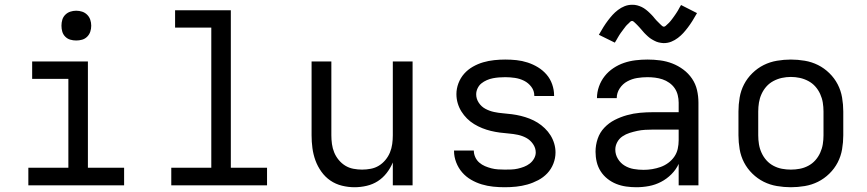

<svg xmlns="http://www.w3.org/2000/svg" viewBox="-20 -778 3640 806"><path d="M99 0V-74H267V-447H115V-520H349V-74H501V0ZM300 -608Q287 -608 275 -611.5Q263 -615 254 -624Q245 -633 241.5 -645Q238 -657 238 -670Q238 -683 241.5 -695Q245 -707 254 -716Q263 -725 275 -729Q287 -733 300 -733Q313 -733 325 -729Q337 -725 346 -716Q355 -707 359 -695Q363 -683 363 -670Q363 -657 359 -645Q355 -633 346 -624Q337 -615 325 -611.5Q313 -608 300 -608Z M699 0V-74H867V-662H715V-735H949V-74H1101V0Z M1468 8Q1442 8 1415.5 1.5Q1389 -5 1367 -20Q1345 -35 1329 -57.5Q1313 -80 1304 -105Q1295 -130 1291.5 -156.5Q1288 -183 1288 -210V-520H1371V-210Q1371 -192 1373.5 -173.5Q1376 -155 1383 -138Q1390 -121 1402 -106.5Q1414 -92 1429.5 -82.5Q1445 -73 1463.5 -69.5Q1482 -66 1500 -66Q1518 -66 1536.5 -69.5Q1555 -73 1570.5 -82.5Q1586 -92 1598 -106.5Q1610 -121 1617 -138Q1624 -155 1626.5 -173.5Q1629 -192 1629 -210V-520H1712V0H1629V-96Q1619 -72 1603 -51.5Q1587 -31 1566 -17.5Q1545 -4 1519.5 2Q1494 8 1468 8Z M2099 8Q2074 8 2050 5.5Q2026 3 2002.5 -4Q1979 -11 1957.5 -23.5Q1936 -36 1920 -54.5Q1904 -73 1895 -96.5Q1886 -120 1886 -144V-146H1969Q1969 -132 1975 -118.5Q1981 -105 1992 -95.5Q2003 -86 2016 -80.5Q2029 -75 2042.5 -71.5Q2056 -68 2070.5 -67Q2085 -66 2099 -66Q2113 -66 2126.5 -66.5Q2140 -67 2153.5 -70Q2167 -73 2180 -78Q2193 -83 2204 -91.5Q2215 -100 2222 -112.5Q2229 -125 2229 -138Q2229 -157 2217.5 -173.5Q2206 -190 2189.5 -199Q2173 -208 2154 -212Q2135 -216 2116 -217.5Q2097 -219 2078 -221.5Q2059 -224 2040.5 -228.5Q2022 -233 2004.5 -240Q1987 -247 1970.5 -257Q1954 -267 1940.5 -280.5Q1927 -294 1917 -310Q1907 -326 1901.5 -344.5Q1896 -363 1896 -383Q1896 -406 1904.5 -428.5Q1913 -451 1928.5 -468.5Q1944 -486 1965 -498Q1986 -510 2008.5 -516.5Q2031 -523 2054.5 -525.5Q2078 -528 2101 -528Q2125 -528 2148.5 -525.5Q2172 -523 2195 -515.5Q2218 -508 2238.5 -495.5Q2259 -483 2274.5 -465Q2290 -447 2298 -424Q2306 -401 2306 -378V-375H2223V-376Q2223 -397 2210.5 -413.5Q2198 -430 2180 -439Q2162 -448 2141.5 -451Q2121 -454 2101 -454Q2088 -454 2075 -453Q2062 -452 2049 -449.5Q2036 -447 2023.5 -441.5Q2011 -436 2001 -428Q1991 -420 1985 -407.5Q1979 -395 1979 -382Q1979 -363 1990 -346.5Q2001 -330 2018 -321Q2035 -312 2053.5 -308Q2072 -304 2091 -302.5Q2110 -301 2129 -298.5Q2148 -296 2166.5 -291.5Q2185 -287 2203 -280Q2221 -273 2237 -263Q2253 -253 2267 -239.5Q2281 -226 2291 -210Q2301 -194 2306.5 -175.5Q2312 -157 2312 -138Q2312 -114 2303 -91Q2294 -68 2277.5 -50.5Q2261 -33 2239 -21.5Q2217 -10 2194 -3.5Q2171 3 2147 5.5Q2123 8 2099 8Z M2651 8Q2630 8 2608.5 5Q2587 2 2567 -6Q2547 -14 2530 -27.5Q2513 -41 2501.5 -59Q2490 -77 2485 -98Q2480 -119 2480 -141Q2480 -169 2489 -195.5Q2498 -222 2517 -242Q2536 -262 2560.5 -274.5Q2585 -287 2612 -294.5Q2639 -302 2666.5 -304.5Q2694 -307 2721 -307H2829V-347Q2829 -363 2825 -379Q2821 -395 2812 -408Q2803 -421 2789.5 -430.5Q2776 -440 2761 -445Q2746 -450 2730 -452Q2714 -454 2698 -454Q2676 -454 2654.5 -450.5Q2633 -447 2613.5 -436.5Q2594 -426 2581.5 -407Q2569 -388 2569 -366H2486Q2486 -391 2494.5 -415Q2503 -439 2518.5 -458.5Q2534 -478 2555 -492Q2576 -506 2599.5 -514Q2623 -522 2648 -525Q2673 -528 2698 -528Q2725 -528 2751.5 -524.5Q2778 -521 2802.5 -511.5Q2827 -502 2848.5 -486Q2870 -470 2885 -448Q2900 -426 2906 -400Q2912 -374 2912 -347V0H2829V-90Q2818 -66 2798.5 -46.5Q2779 -27 2755 -14.5Q2731 -2 2704.5 3Q2678 8 2651 8ZM2682 -65Q2700 -65 2718 -68Q2736 -71 2753 -77Q2770 -83 2785 -94Q2800 -105 2810.5 -120Q2821 -135 2825 -153Q2829 -171 2829 -189V-234H2721Q2705 -234 2688 -233Q2671 -232 2655 -228.5Q2639 -225 2623 -220Q2607 -215 2593 -205.5Q2579 -196 2571 -181Q2563 -166 2563 -150Q2563 -129 2574 -111Q2585 -93 2602.5 -82.5Q2620 -72 2640.5 -68.5Q2661 -65 2682 -65ZM2766 -597Q2761 -597 2755.5 -598Q2750 -599 2745 -600Q2740 -601 2735.5 -603Q2731 -605 2726 -607.5Q2721 -610 2717 -612.5Q2713 -615 2708.5 -618Q2704 -621 2700 -625Q2696 -629 2692 -632.5Q2688 -636 2684.5 -640Q2681 -644 2678 -647.5Q2675 -651 2671.5 -655Q2668 -659 2664 -663.5Q2660 -668 2656 -672Q2652 -676 2649 -679Q2646 -682 2641.5 -686Q2637 -690 2634 -690Q2629 -690 2626 -687Q2623 -684 2619 -680Q2615 -676 2612 -673.5Q2609 -671 2607 -668Q2605 -665 2602.5 -662Q2600 -659 2597.5 -655.5Q2595 -652 2592 -648Q2589 -644 2586 -640Q2583 -636 2580 -631Q2577 -626 2574 -621Q2571 -616 2568 -610.5Q2565 -605 2561 -599L2494 -632Q2504 -650 2513.5 -665Q2523 -680 2532.5 -692.5Q2542 -705 2551.5 -715.5Q2561 -726 2574 -736Q2587 -746 2602 -752Q2617 -758 2634 -758Q2639 -758 2644.5 -757.5Q2650 -757 2655 -755.5Q2660 -754 2664.5 -752.5Q2669 -751 2674 -748.5Q2679 -746 2683 -743.5Q2687 -741 2691.5 -737.5Q2696 -734 2700 -730.5Q2704 -727 2708 -723Q2712 -719 2715.5 -715.5Q2719 -712 2722 -708.5Q2725 -705 2728.5 -700.5Q2732 -696 2736 -692Q2740 -688 2744 -684Q2748 -680 2751 -677Q2754 -674 2758.5 -670Q2763 -666 2766 -666Q2771 -666 2774 -669Q2777 -672 2781 -675.5Q2785 -679 2788 -682Q2791 -685 2793 -687.5Q2795 -690 2797.5 -693Q2800 -696 2802.5 -699.5Q2805 -703 2808 -707Q2811 -711 2814 -715.5Q2817 -720 2820 -724.5Q2823 -729 2826 -734Q2829 -739 2832 -745Q2835 -751 2839 -757L2906 -723Q2896 -705 2886.5 -690Q2877 -675 2867.5 -662.5Q2858 -650 2848.5 -639.5Q2839 -629 2826 -619Q2813 -609 2798 -603Q2783 -597 2766 -597Z M3300 8Q3271 8 3241.5 3Q3212 -2 3186 -15Q3160 -28 3138.5 -49Q3117 -70 3103.5 -96Q3090 -122 3085 -151.5Q3080 -181 3080 -210V-310Q3080 -339 3085 -368.5Q3090 -398 3103.5 -424Q3117 -450 3138.5 -471Q3160 -492 3186 -505Q3212 -518 3241.5 -523Q3271 -528 3300 -528Q3329 -528 3358.5 -523Q3388 -518 3414 -505Q3440 -492 3461.5 -471Q3483 -450 3496.5 -424Q3510 -398 3515 -368.5Q3520 -339 3520 -310V-210Q3520 -181 3515 -151.5Q3510 -122 3496.5 -96Q3483 -70 3461.5 -49Q3440 -28 3414 -15Q3388 -2 3358.5 3Q3329 8 3300 8ZM3300 -66Q3319 -66 3337.5 -69.5Q3356 -73 3373 -82Q3390 -91 3402.5 -105Q3415 -119 3423 -136.5Q3431 -154 3434 -172.5Q3437 -191 3437 -210V-310Q3437 -329 3434 -347.5Q3431 -366 3423 -383.5Q3415 -401 3402.5 -415Q3390 -429 3373 -438Q3356 -447 3337.5 -451Q3319 -455 3300 -455Q3281 -455 3262.5 -451Q3244 -447 3227 -438Q3210 -429 3197.5 -415Q3185 -401 3177 -383.5Q3169 -366 3166 -347.5Q3163 -329 3163 -310V-210Q3163 -191 3166 -172.5Q3169 -154 3177 -136.5Q3185 -119 3197.5 -105Q3210 -91 3227 -82Q3244 -73 3262.5 -69.5Q3281 -66 3300 -66Z"/></svg>

Font: Iosevka Fixed Extended
Style: Regular
Weight: 400
Width: 7
Monospace: yes
Designer: Belleve Invis
Foundry: Belleve Invis
Version: Version 24.1.1; ttfautohint (v1.8.4)